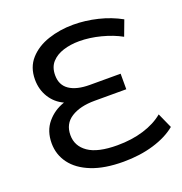

<svg xmlns="http://www.w3.org/2000/svg" viewBox="-129 -819 891 940"><g transform="rotate(-20 316.5 -349.5)"><path d="M357 8Q259 8 192 -18.5Q125 -45 90.5 -91.5Q56 -138 56 -197Q56 -261 91.5 -303.5Q127 -346 181 -364Q137 -384 111.5 -425Q86 -466 86 -518Q86 -582 123.5 -624Q161 -666 222 -686.5Q283 -707 353 -707Q416 -707 480 -691.5Q544 -676 598 -646L568 -566Q523 -591 465 -606Q407 -621 353 -621Q308 -621 270 -609Q232 -597 209 -571.5Q186 -546 186 -504Q186 -453 223.5 -427.5Q261 -402 330 -402H490V-321H325Q249 -321 202.5 -291.5Q156 -262 156 -203Q156 -146 205 -112Q254 -78 356 -78Q431 -78 493 -97Q555 -116 597 -151L632 -73Q586 -35 514.5 -13.5Q443 8 357 8Z"/></g></svg>

Font: Montserrat Medium
Style: Regular
Weight: 500
Designer: Julieta Ulanovsky
Foundry: Julieta Ulanovsky
Version: Version 9.000; ttfautohint (v1.8.4.7-5d5b)